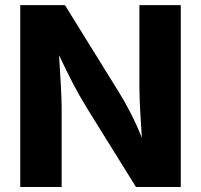

<svg xmlns="http://www.w3.org/2000/svg" viewBox="-20 -748 804 768"><path d="M61 0H226.6V-316.4C226.6 -360.8 221.7 -439.5 216.3 -526.9C258.8 -438 285.6 -384.3 327.6 -315.9L523.9 0H703.1V-727.5H537.6V-399.9C537.6 -350.6 542.5 -269 547.4 -196.8C516.1 -274.9 485.8 -330.1 454.6 -380.9L239.7 -727.5H61Z"/></svg>

Font: Raveo
Style: Bold
Weight: 700
Designer: Jakub Foglar, Rasmus Andersson (Inter)
Foundry: Jakubfoglar.com
Version: Version 1.100;Glyphs 3.2.3 (3260)